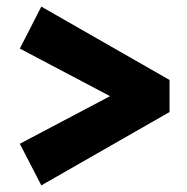

<svg xmlns="http://www.w3.org/2000/svg" viewBox="-20 -548 566 581"><path d="M105 13 40 -113 313 -257 40 -401 105 -528 493 -306V-209Z"/></svg>

Font: Our Lexend
Style: Bold
Weight: 700
Designer: Bonnie Shaver-Troup, Thomas Jockin
Foundry: Lexend
Version: Version 1.007